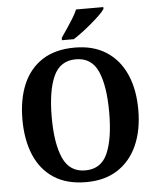

<svg xmlns="http://www.w3.org/2000/svg" viewBox="-61 -983 859 1045"><g transform="rotate(-5 368.0 -460.5)"><path d="M368 10Q262 10 191.5 -36Q121 -82 86 -165Q51 -248 51 -359Q51 -470 86 -552Q121 -634 191.5 -679.5Q262 -725 369 -725Q470 -725 540.5 -679.5Q611 -634 647.5 -551.5Q684 -469 684 -358Q684 -247 647.5 -164.5Q611 -82 540.5 -36Q470 10 368 10ZM368 -54Q455 -54 490 -134Q525 -214 525 -358Q525 -502 490 -581.5Q455 -661 369 -661Q283 -661 247 -581.5Q211 -502 211 -358Q211 -214 247 -134Q283 -54 368 -54ZM303 -784Q317 -804 334.5 -830Q352 -856 368.5 -882.5Q385 -909 394 -931H543V-921Q535 -908 515 -888.5Q495 -869 469 -847Q443 -825 416.5 -805Q390 -785 368 -771H303Z"/></g></svg>

Font: Noto Serif Lao SemiCondensed
Style: Bold
Weight: 700
Width: 4
Designer: Monotype Design Team
Foundry: Monotype Imaging Inc.
Version: Version 2.003; ttfautohint (v1.8.4.7-5d5b)